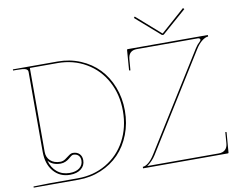

<svg xmlns="http://www.w3.org/2000/svg" viewBox="-96 -1085 1504 1215"><g transform="rotate(-10 656.0 -477.5)"><path d="M139.6 -153.8Q152.8 -105.5 186 -78.6Q219.2 -51.8 266.1 -51.8Q306.6 -51.8 329.3 -69.8Q352.1 -87.9 352.1 -116.7Q352.1 -137.7 340.1 -149.7Q328.1 -161.6 307.1 -161.6Q300.8 -161.6 292 -155Q283.2 -148.4 274.7 -140.9Q266.1 -133.3 251.2 -126.7Q236.3 -120.1 219.7 -120.1Q167 -120.1 139.6 -153.8ZM132.3 -9.8H310.1Q411.6 -9.8 492.9 -57.4Q574.2 -105 619.6 -189.5Q665 -273.9 665 -379.9Q665 -485.8 619.6 -570.3Q574.2 -654.8 492.9 -702.4Q411.6 -750 310.1 -750H132.3V-210.9Q132.3 -175.3 156 -153.6Q179.7 -131.8 219.7 -131.8Q236.8 -131.8 252.2 -142.3Q267.6 -152.8 281 -163.1Q294.4 -173.3 307.1 -173.3Q333 -173.3 348.4 -158Q363.8 -142.6 363.8 -116.7Q363.8 -82 337.2 -61Q310.5 -40 266.1 -40Q200.7 -40 160.4 -87.4Q120.1 -134.8 120.1 -212.9V-727.5Q120.1 -740.7 105.5 -746.6Q90.8 -752.4 44.9 -752.4H24.9V-759.8H312.5Q390.6 -759.8 458.5 -731.2Q526.4 -702.6 574.5 -652.8Q622.6 -603 650.1 -532.2Q677.7 -461.4 677.7 -379.9Q677.7 -298.3 650.1 -227.5Q622.6 -156.7 574.5 -106.9Q526.4 -57.1 458.5 -28.6Q390.6 0 312.5 0H24.9V-7.3Q37.6 -7.3 77.9 -8.5Q118.2 -9.8 132.3 -9.8ZM842.3 -955.1 996.1 -819.8H999L1152.3 -955.1L1159.7 -947.3L1002.9 -810.1H992.2L835.4 -947.3ZM763.2 -759.8H1277.8V-750Q1261.2 -750 1239 -733.4Q1216.8 -716.8 1196.3 -684.1L813.5 -69.8Q791 -34.2 756.3 -9.8H1215.8Q1242.2 -9.8 1257.3 -23.9Q1272.5 -38.1 1274.4 -65.4L1279.8 -135.7L1287.6 -134.3L1277.3 -4.4Q1277.3 0 1272.5 0H727.5V-9.8Q744.1 -9.8 764.6 -26.4Q785.2 -43 805.7 -76.2L1188.5 -689.9Q1201.7 -711.4 1220.2 -728Q1226.6 -733.9 1226.6 -739.3Q1226.6 -743.7 1222.4 -746.8Q1218.3 -750 1211.9 -750H819.8Q766.6 -750 762.2 -695.3L756.3 -624.5L748 -625.5L757.8 -755.4Q757.8 -759.8 763.2 -759.8Z"/></g></svg>

Font: ZnikomitNo24
Style: Thin
Weight: 300
Designer: gluk
Foundry: gluk
Version: Version 0.55